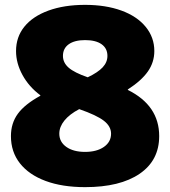

<svg xmlns="http://www.w3.org/2000/svg" viewBox="-20 -760 700 790"><path d="M25 -200Q25 -253 53.5 -292Q82 -331 146 -366V-368Q99 -403 72.5 -451.5Q46 -500 46 -550Q46 -608 80.5 -650.5Q115 -693 179.5 -716.5Q244 -740 330 -740Q415 -740 479.5 -716.5Q544 -693 579.5 -649.5Q615 -606 615 -550Q615 -504 588.5 -466Q562 -428 506 -392V-390Q635 -326 635 -200Q635 -100 554.5 -45Q474 10 330 10Q236 10 167.5 -15.5Q99 -41 62 -88Q25 -135 25 -200ZM330 -135Q378 -135 407.5 -155.5Q437 -176 437 -210Q437 -240 407.5 -263Q378 -286 306 -311Q266 -290 245 -264Q224 -238 224 -210Q224 -176 253 -155.5Q282 -135 330 -135ZM341 -442Q383 -462 402.5 -483Q422 -504 422 -530Q422 -561 398 -578Q374 -595 330 -595Q287 -595 263 -578Q239 -561 239 -530Q239 -502 262.5 -481.5Q286 -461 341 -442Z"/></svg>

Font: Enso Black
Style: Regular
Weight: 900
Designer: Coji Morishita
Foundry: UNDERFOREST DESIGN
Version: Version 1.000